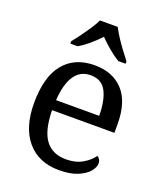

<svg xmlns="http://www.w3.org/2000/svg" viewBox="-142 -860 819 963"><g transform="rotate(20 267.5 -378.0)"><path d="M287 10Q178 10 116.5 -62Q55 -134 55 -264Q55 -404 113 -475Q171 -546 277 -546Q374 -546 429.5 -486Q485 -426 485 -307V-261H152Q154 -152 191.5 -102.5Q229 -53 301 -53Q353 -53 389.5 -74.5Q426 -96 444 -123Q451 -120 457 -111Q463 -102 463 -89Q463 -69 444 -46Q425 -23 386 -6.5Q347 10 287 10ZM384 -315Q384 -395 359.5 -443.5Q335 -492 275 -492Q220 -492 189.5 -446.5Q159 -401 154 -315ZM124 -619Q140 -638 159 -664Q178 -690 196 -717Q214 -744 224 -766H319Q330 -744 347.5 -717Q365 -690 384.5 -664Q404 -638 419 -619V-606H380Q352 -623 323 -647.5Q294 -672 271 -696Q249 -672 220.5 -647.5Q192 -623 163 -606H124Z"/></g></svg>

Font: Noto Serif Makasar
Style: Regular
Weight: 400
Designer: Sérgio Martins
Version: Version 1.001; ttfautohint (v1.8.4.7-5d5b)